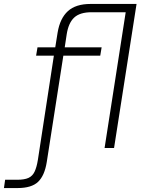

<svg xmlns="http://www.w3.org/2000/svg" viewBox="-135 -750 718 973"><path d="M-115 203 -109 161H-49Q-11 161 9.5 151.5Q30 142 40.5 119.5Q51 97 57 60L138 -468H48L55 -510H145L157 -585Q169 -657 209 -693.5Q249 -730 324 -730H557L443 0H395L502 -688H329Q270 -688 241 -661Q212 -634 203 -576L193 -510H380L373 -468H186L102 71Q91 140 58 171.5Q25 203 -46 203Z"/></svg>

Font: MuseoModerno ExtraLight
Style: Italic
Weight: 250
Italic angle: -9°
Designer: Pablo Cosgaya, Héctor Gatti, Marcela Romero, and the Authors of The MuseoModerno Project.
Foundry: Omnibus-Type Team
Version: Version 1.003